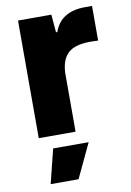

<svg xmlns="http://www.w3.org/2000/svg" viewBox="-86 -601 590 868"><g transform="rotate(-10 209.0 -166.5)"><path d="M58 -540H211L218 -458H224Q255 -547 368 -547H399V-388L365 -389Q291 -389 260 -359Q229 -329 227 -268V0H58ZM114 57H277L203 214H75Z"/></g></svg>

Font: Mona Sans ExtraBold
Style: Regular
Weight: 800
Designer: Deni Anggara
Foundry: GitHub
Version: Version 2.000